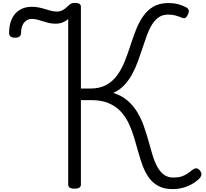

<svg xmlns="http://www.w3.org/2000/svg" viewBox="-20 -1292 1424 1329"><path d="M1175 17Q1117 17 1077.5 -4Q1038 -25 1012 -60.5Q986 -96 968.5 -142.5Q951 -189 937 -240Q923 -291 907.5 -342.5Q892 -394 870 -440Q848 -486 814.5 -521.5Q781 -557 731.5 -578Q682 -599 610 -599H540V-14Q540 0 529 7Q518 14 496 14Q474 14 463 7Q452 0 452 -14V-1160Q435 -1145 413 -1136.5Q391 -1128 364 -1128Q339 -1128 318 -1133Q297 -1138 277.5 -1144.5Q258 -1151 239 -1156Q220 -1161 201 -1161Q179 -1161 162 -1149.5Q145 -1138 135.5 -1116.5Q126 -1095 126 -1065Q126 -1050 116.5 -1040.5Q107 -1031 83 -1031Q61 -1031 52 -1040.5Q43 -1050 43 -1065Q43 -1120 61.5 -1160.5Q80 -1201 115.5 -1223Q151 -1245 200 -1245Q227 -1245 250.5 -1240Q274 -1235 294 -1228.5Q314 -1222 334 -1217Q354 -1212 375 -1212Q396 -1212 414.5 -1222Q433 -1232 450 -1250Q463 -1262 472 -1267Q481 -1272 498 -1272Q519 -1272 529.5 -1265.5Q540 -1259 540 -1245V-679H603Q670 -679 715.5 -704Q761 -729 791.5 -771.5Q822 -814 843 -866.5Q864 -919 882 -975Q900 -1031 920.5 -1083.5Q941 -1136 970 -1178.5Q999 -1221 1041.5 -1246Q1084 -1271 1147 -1271Q1182 -1271 1212.5 -1263Q1243 -1255 1271 -1240Q1284 -1232 1286.5 -1221Q1289 -1210 1282 -1194Q1274 -1175 1264 -1169Q1254 -1163 1240 -1169Q1214 -1180 1192 -1185.5Q1170 -1191 1144 -1191Q1106 -1191 1079 -1172.5Q1052 -1154 1032 -1121.5Q1012 -1089 997 -1048Q982 -1007 967 -961Q952 -915 935 -868.5Q918 -822 895.5 -780Q873 -738 841 -703.5Q809 -669 764 -649Q822 -631 862.5 -596Q903 -561 930 -516Q957 -471 975 -420.5Q993 -370 1007 -319.5Q1021 -269 1034.5 -223Q1048 -177 1067 -141Q1086 -105 1113 -84Q1140 -63 1181 -63Q1212 -63 1234.5 -70Q1257 -77 1274.5 -88.5Q1292 -100 1307 -113Q1324 -126 1336.5 -127Q1349 -128 1361 -115Q1376 -98 1374 -83Q1372 -68 1357 -53Q1320 -19 1273 -1Q1226 17 1175 17Z"/></svg>

Font: Playwrite VN
Style: Regular
Weight: 400
Designer: Veronika Burian, José Scaglione
Foundry: TypeTogether
Version: Version 1.002